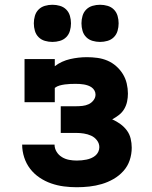

<svg xmlns="http://www.w3.org/2000/svg" viewBox="-20 -778 640 806"><path d="M302 8Q275 8 248 4.5Q221 1 195 -8Q169 -17 146 -32.5Q123 -48 106.5 -69.5Q90 -91 81.5 -117.5Q73 -144 73 -171H209Q209 -155 217.5 -141Q226 -127 240 -118.5Q254 -110 270 -107Q286 -104 302 -104Q313 -104 323 -105Q333 -106 343 -108Q353 -110 362.5 -114Q372 -118 380 -124.5Q388 -131 392.5 -140.5Q397 -150 397 -160Q397 -176 387 -189Q377 -202 362.5 -208.5Q348 -215 332 -217.5Q316 -220 300 -220H235V-332H300Q313 -332 326.5 -333.5Q340 -335 352 -340.5Q364 -346 372.5 -357Q381 -368 381 -381Q381 -390 376.5 -398Q372 -406 365 -411Q358 -416 349.5 -419Q341 -422 332 -423.5Q323 -425 314.5 -425.5Q306 -426 297 -426Q286 -426 274.5 -425.5Q263 -425 252 -423.5Q241 -422 230 -419Q219 -416 210 -409V-349H83V-530H210V-500Q224 -511 240.5 -518.5Q257 -526 274.5 -530Q292 -534 309.5 -536Q327 -538 345 -538Q367 -538 389 -535Q411 -532 431 -523.5Q451 -515 467.5 -500.5Q484 -486 495.5 -467.5Q507 -449 512 -427.5Q517 -406 517 -385Q517 -368 513.5 -351.5Q510 -335 501.5 -320.5Q493 -306 479.5 -295.5Q466 -285 451 -277Q469 -269 485 -257.5Q501 -246 512.5 -230.5Q524 -215 528.5 -196Q533 -177 533 -158Q533 -131 524.5 -105.5Q516 -80 498 -60Q480 -40 456.5 -26.5Q433 -13 407.5 -5.5Q382 2 355.5 5Q329 8 302 8ZM400 -602Q384 -602 368.5 -606.5Q353 -611 342 -622Q331 -633 326.5 -648.5Q322 -664 322 -680Q322 -696 326.5 -711.5Q331 -727 342 -738Q353 -749 368.5 -753.5Q384 -758 400 -758Q416 -758 431.5 -753.5Q447 -749 458 -738Q469 -727 473.5 -711.5Q478 -696 478 -680Q478 -664 473.5 -648.5Q469 -633 458 -622Q447 -611 431.5 -606.5Q416 -602 400 -602ZM200 -602Q184 -602 168.5 -606.5Q153 -611 142 -622Q131 -633 126.5 -648.5Q122 -664 122 -680Q122 -696 126.5 -711.5Q131 -727 142 -738Q153 -749 168.5 -753.5Q184 -758 200 -758Q216 -758 231.5 -753.5Q247 -749 258 -738Q269 -727 273.5 -711.5Q278 -696 278 -680Q278 -664 273.5 -648.5Q269 -633 258 -622Q247 -611 231.5 -606.5Q216 -602 200 -602Z"/></svg>

Font: Iosevka Curly Slab HvEx
Style: Regular
Weight: 900
Width: 7
Monospace: yes
Designer: Belleve Invis
Foundry: Belleve Invis
Version: Version 11.1.0; ttfautohint (v1.8.3)